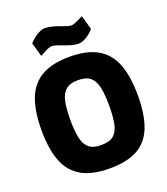

<svg xmlns="http://www.w3.org/2000/svg" viewBox="-161 -1011 989 1135"><g transform="rotate(-20 333.0 -443.5)"><path d="M333 12Q224 12 157.5 -25.5Q91 -63 60.5 -140.5Q30 -218 30 -337Q30 -457 60 -535Q90 -613 157 -651.5Q224 -690 333 -690Q443 -690 509.5 -651.5Q576 -613 606 -535Q636 -457 636 -337Q636 -217 606 -139.5Q576 -62 510 -25Q444 12 333 12ZM333 -135Q386 -135 412 -157.5Q438 -180 447 -225.5Q456 -271 456 -337Q456 -404 447 -450Q438 -496 412 -519.5Q386 -543 333 -543Q282 -543 255.5 -519.5Q229 -496 220 -450Q211 -404 211 -337Q211 -272 220 -226.5Q229 -181 255 -158Q281 -135 333 -135ZM411 -744Q393 -744 371 -750Q349 -756 327 -764.5Q305 -773 286 -779Q267 -785 257 -785Q243 -785 219.5 -773.5Q196 -762 179 -752L154 -840Q166 -853 182.5 -866.5Q199 -880 218.5 -889.5Q238 -899 255 -899Q275 -899 298 -893Q321 -887 341.5 -879.5Q362 -872 379.5 -866Q397 -860 408 -860Q421 -860 444.5 -870.5Q468 -881 485 -890L510 -801Q500 -789 483.5 -775.5Q467 -762 448 -753Q429 -744 411 -744Z"/></g></svg>

Font: Cairo Play Black
Style: Regular
Weight: 900
Version: Version 3.119